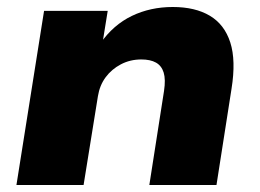

<svg xmlns="http://www.w3.org/2000/svg" viewBox="-20 -529 743 549"><path d="M27 0 106 -498H288L273 -405H267Q304 -458 357 -483.5Q410 -509 474 -509Q538 -509 580 -484Q622 -459 638.5 -407.5Q655 -356 642 -275L599 0H407L449 -269Q454 -302 448 -321.5Q442 -341 426 -350Q410 -359 384 -359Q352 -359 325.5 -345Q299 -331 282 -308Q265 -285 260 -254L219 0Z"/></svg>

Font: Nunito Sans 10pt SemiExpanded Black
Style: Italic
Weight: 900
Width: 6
Italic angle: -9°
Designer: Vernon Adams
Foundry: Vernon Adams
Version: Version 3.101;gftools[0.9.27]